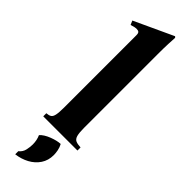

<svg xmlns="http://www.w3.org/2000/svg" viewBox="-348 -778 1012 1012"><g transform="rotate(45 157.5 -272.0)"><path d="M232 -110Q232 -73 237 -54.5Q242 -36 255 -30Q268 -24 292 -23V0H37V-23Q54 -24 64 -30Q74 -36 78 -54.5Q82 -73 82 -110V-649Q82 -664 76.5 -669Q71 -674 60 -674Q52 -674 42.5 -672Q33 -670 22 -666L12 -689L230 -790L236 -784Q235 -769 233.5 -737.5Q232 -706 232 -658ZM205 38Q214 54 217.5 72.5Q221 91 221 105Q221 145 201 175Q181 205 147.5 223Q114 241 74 246V223Q93 208 98 185.5Q103 163 103 144Q103 112 91 86Q109 66 144 52.5Q179 39 205 38Z"/></g></svg>

Font: Bona Nova
Style: Bold
Weight: 700
Designer: Mateusz Machalski
Foundry: Capitalics
Version: Version 4.001; ttfautohint (v1.8.3)